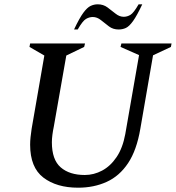

<svg xmlns="http://www.w3.org/2000/svg" viewBox="-20 -862 817 892"><path d="M343 10Q243 10 181.5 -37Q120 -84 120 -190Q120 -207 122 -225.5Q124 -244 127 -264L186 -604L117 -644L120 -660H375L371 -644L288 -604L230 -274Q226 -255 223.5 -236Q221 -217 221 -201Q221 -120 262 -84.5Q303 -49 374 -49Q416 -49 454.5 -69.5Q493 -90 521.5 -132Q550 -174 562 -239L626 -606L540 -644L544 -660H777L774 -644L691 -605L632 -264Q615 -164 575 -104Q535 -44 475.5 -17Q416 10 343 10ZM324 -725Q349 -778 367 -802.5Q385 -827 401 -834.5Q417 -842 434 -842Q460 -842 479.5 -827.5Q499 -813 517 -798.5Q535 -784 555 -784Q571 -784 586 -793Q601 -802 624 -842H641Q616 -789 598 -764Q580 -739 564.5 -732Q549 -725 531 -725Q505 -725 486 -739.5Q467 -754 449 -768.5Q431 -783 411 -783Q395 -783 379.5 -774Q364 -765 341 -725Z"/></svg>

Font: Spectral Medium
Style: Italic
Weight: 500
Italic angle: -10°
Designer: Jean-Baptiste Levee
Foundry: Production Type
Version: Version 2.001